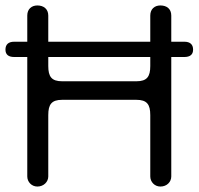

<svg xmlns="http://www.w3.org/2000/svg" viewBox="-20 -668 728 704"><path d="M117 16C140 16 157 -1 157 -21V-246C157 -285 169 -302 208 -302H480C519 -302 531 -285 531 -246V-21C531 -1 547 16 568 16C592 16 608 -1 608 -21V-459H656C677 -459 688 -468 688 -486C688 -505 677 -515 656 -515H608V-611C608 -635 592 -648 568 -648C547 -648 531 -635 531 -611V-515H157V-611C157 -635 140 -648 117 -648C96 -648 80 -635 80 -611V-515H32C11 -515 0 -505 0 -486C0 -468 11 -459 32 -459H80V-21C80 -1 96 16 117 16ZM157 -459H531V-426C531 -387 519 -370 480 -370H208C169 -370 157 -387 157 -426Z"/></svg>

Font: Dongle Light
Style: Regular
Weight: 300
Designer: Yanghee Ryu
Foundry: Yanghee Ryu
Version: Version 2.000